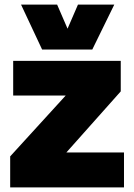

<svg xmlns="http://www.w3.org/2000/svg" viewBox="-20 -810 581 830"><path d="M24 0V-134L264 -397H37V-547H502V-415L267 -151H516V0ZM474 -790 379 -596H162L71 -790H227L272 -686L317 -790Z"/></svg>

Font: Georama ExtraBold
Style: Regular
Weight: 800
Designer: Jean-Baptiste Levee
Foundry: Production Type
Version: Version 1.001